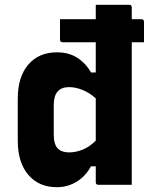

<svg xmlns="http://www.w3.org/2000/svg" viewBox="-20 -770 640 800"><path d="M217 -552Q267 -552 302.5 -529Q338 -506 359 -468H379V-594H241Q230 -594 230 -605V-690H379V-750H518Q529 -750 529 -739V-690H569Q580 -690 580 -679V-594H529V0H390Q379 0 379 -11V-77H359Q337 -36 299.5 -13Q262 10 217 10Q142 10 98 -41.5Q54 -93 54 -184V-358Q54 -450 98 -501Q142 -552 217 -552ZM221 -151Q237 -135 268 -135Q296 -135 324.5 -146.5Q353 -158 379 -184V-360Q354 -383 324.5 -395Q295 -407 268 -407Q204 -407 204 -333V-209Q204 -168 221 -151Z"/></svg>

Font: Recursive Mn Lnr St XBd
Style: Regular
Weight: 800
Monospace: yes
Version: Version 1.079;hotconv 1.0.112;makeotfexe 2.5.65598; ttfautoh